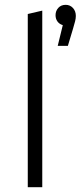

<svg xmlns="http://www.w3.org/2000/svg" viewBox="-20 -775 334 795"><path d="M95 0V-717L155 -731V0ZM294 -709Q294 -699 291 -687Q288 -675 282 -655L261 -585H219L240 -671Q226 -675 218 -686Q210 -697 210 -712Q210 -730 221.5 -742.5Q233 -755 252 -755Q270 -755 282 -742Q294 -729 294 -709Z"/></svg>

Font: Radio Canada Light
Style: Regular
Weight: 300
Designer: Charles Daoud, Etienne Aubert Bonn, Alexandre Saumier Demers, Jacques Le Bailly
Foundry: Radio-Canada
Version: Version 2.104;gftools[0.9.28.dev5+ged2979d]